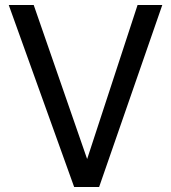

<svg xmlns="http://www.w3.org/2000/svg" viewBox="-20 -749 685 769"><path d="M377 0H277L15 -729H115L329 -112L531 -729H630Z"/></svg>

Font: Autonym
Style: Regular
Weight: 500
Version: Version 1.0.20131126